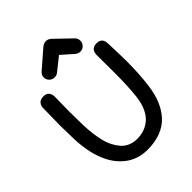

<svg xmlns="http://www.w3.org/2000/svg" viewBox="-252 -1035 1172 1172"><g transform="rotate(-45 334.5 -448.5)"><path d="M235.8 -708Q216.8 -708 202.9 -721.4Q189 -734.9 189 -754.9Q189 -776.4 207 -791L317.9 -887.2Q336.4 -902.8 355 -902.8Q373 -902.8 390.1 -887.2L492.2 -789.1Q505.9 -775.4 505.9 -754.9Q505.9 -736.3 492.2 -722.2Q478.5 -708 460 -708Q440.9 -708 426.8 -720.2L352.1 -786.1L265.1 -716.8Q253.9 -708 235.8 -708ZM325.2 5.9Q242.7 5.9 181.9 -41Q121.1 -87.9 89.4 -169.9Q57.6 -252 54.2 -360.8Q51.8 -465.8 51.8 -475.1Q51.8 -502 53 -552Q54.2 -602.1 54.2 -627.9Q54.2 -644.5 66.4 -659.7Q78.6 -674.8 106 -674.8Q132.3 -674.8 143.1 -659.4Q153.8 -644 153.8 -627Q153.8 -602.1 152.8 -557.4Q151.9 -512.7 151.9 -491.2Q151.9 -459 153.8 -375Q155.3 -336.9 159.4 -303.2Q163.6 -269.5 171.6 -235.8Q179.7 -202.1 193.4 -175.8Q207 -149.4 225.1 -128.9Q243.2 -108.4 269.3 -97.2Q295.4 -85.9 327.1 -85.9Q360.4 -85.9 388.7 -95.7Q417 -105.5 441.7 -126.5Q466.3 -147.5 483.2 -184.6Q500 -221.7 505.9 -272Q515.1 -362.8 515.1 -464.8Q515.1 -488.8 514.6 -541.7Q514.2 -594.7 514.2 -625Q514.2 -632.3 516.1 -639.9Q518.1 -647.5 522.7 -655.8Q527.3 -664.1 538.1 -669.4Q548.8 -674.8 564 -674.8Q579.1 -674.8 589.6 -669.7Q600.1 -664.6 604.7 -656.2Q609.4 -647.9 611.1 -641.1Q612.8 -634.3 612.8 -627Q612.8 -623.5 614 -595.2Q615.2 -566.9 616.2 -528.1Q617.2 -489.3 617.2 -460Q617.2 -361.3 605 -264.2Q596.7 -202.6 576.9 -154.3Q557.1 -106 523.9 -69.3Q490.7 -32.7 440.4 -13.4Q390.1 5.9 325.2 5.9Z"/></g></svg>

Font: Comic Neue
Style: Bold
Weight: 700
Designer: Craig Rozynski
Foundry: Craig Rozynski
Version: Version 2.003;hotconv 1.0.109;makeotfexe 2.5.65596